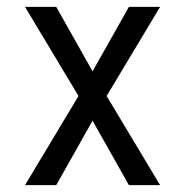

<svg xmlns="http://www.w3.org/2000/svg" viewBox="-20 -540 540 560"><path d="M53 0 209 -260 53 -520H144L250 -332L356 -520H447L291 -260L447 0H356L250 -188L144 0Z"/></svg>

Font: Huly
Style: Regular
Weight: 400
Designer: Belleve Invis
Foundry: Belleve Invis
Version: Version 33.2.5; ttfautohint (v1.8.4)